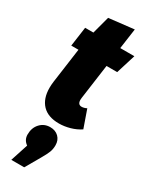

<svg xmlns="http://www.w3.org/2000/svg" viewBox="-255 -719 870 1108"><g transform="rotate(30 180.0 -165.0)"><path d="M217 -174Q216 -169 216 -161Q216 -129 242 -129Q257 -129 275 -138L316 -21Q286 -1 249 9.5Q212 20 176 20Q103 20 65 -20Q27 -60 27 -132Q27 -152 30 -174L62 -405H14L32 -534H87L118 -650L285 -669L266 -534H360L320 -405H249ZM223 139Q223 164 215 185Q207 206 186 242L130 339H44L82 222Q52 201 52 165Q52 120 78.5 91.5Q105 63 145 63Q180 63 201.5 84Q223 105 223 139Z"/></g></svg>

Font: Fira Sans Extra Condensed Black
Style: Italic
Weight: 900
Width: 3
Italic angle: -8°
Designer: Carrois Corporate & Edenspiekermann AG
Foundry: Carrois Corporate GbR & Edenspiekermann AG
Version: Version 4.203